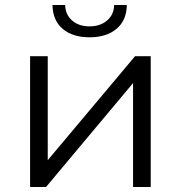

<svg xmlns="http://www.w3.org/2000/svg" viewBox="-20 -752 728 772"><path d="M101 -526H172V-108L523 -526H586V0H515V-418L165 0H101ZM191 -732H242Q243 -693 270 -669.5Q297 -646 340 -646Q383 -646 410.5 -669.5Q438 -693 439 -732H490Q489 -670 448.5 -636Q408 -602 340 -602Q272 -602 232 -636Q192 -670 191 -732Z"/></svg>

Font: Montserrat-Regular
Style: Regular
Weight: 400
Version: Version 7.200